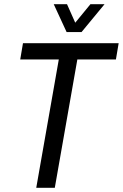

<svg xmlns="http://www.w3.org/2000/svg" viewBox="-20 -891 583 911"><path d="M152 0 259 -609H76L89 -686H543L530 -609H347L240 0ZM476 -871 367 -739H296L235 -871H298L350 -754H313L409 -871Z"/></svg>

Font: Archivo Condensed
Style: Italic
Weight: 400
Width: 3
Italic angle: -10°
Designer: Hector Gatti
Foundry: Omnibus-Type
Version: Version 2.001